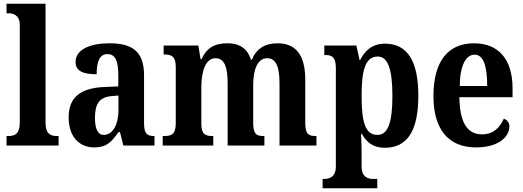

<svg xmlns="http://www.w3.org/2000/svg" viewBox="-20 -780 2804 1029"><path d="M15 0H294V-51H285C249 -51 224 -64 224 -123V-760H15V-709H25C48 -709 86 -701 86 -647V-123C86 -64 61 -51 25 -51H15Z M485 10C551 10 577 -18 615 -72H623L641 0H808V-51H805C765 -51 752 -67 752 -122V-377C752 -503 690 -548 567 -548C465 -548 385 -516 385 -448C385 -401 422 -382 498 -382C498 -449 513 -490 556 -490C601 -490 614 -448 614 -374V-317L543 -314C413 -309 348 -260 348 -152C348 -42 409 10 485 10ZM536 -57C504 -57 489 -90 489 -148C489 -222 511 -259 578 -265L615 -268V-191C615 -112 584 -57 536 -57Z M852 0H1123V-51H1120C1082 -51 1059 -59 1059 -116V-311C1059 -394 1080 -468 1135 -468C1184 -468 1200 -418 1200 -333V0H1397V-51H1394C1355 -51 1337 -60 1337 -122V-324C1337 -401 1357 -468 1412 -468C1461 -468 1478 -418 1478 -333V0H1676V-51H1673C1634 -51 1616 -60 1616 -122V-354C1616 -490 1561 -548 1468 -548C1399 -548 1354 -519 1330 -460H1325C1305 -523 1261 -548 1199 -548C1124 -548 1086 -519 1060 -463H1055L1043 -536H857V-488H860C898 -488 922 -479 922 -422V-120C922 -60 899 -51 860 -51H852Z M1709 229H2002V179H1978C1955 179 1918 171 1918 113V49C1918 8 1917 -30 1915 -63H1919C1944 -17 1981 12 2042 12C2160 12 2222 -74 2222 -267C2222 -460 2159 -546 2043 -546C1976 -546 1935 -509 1910 -458H1907L1890 -536H1718V-485H1724C1757 -485 1780 -476 1780 -415V112C1780 170 1743 179 1719 179H1709ZM2003 -57C1936 -57 1918 -128 1918 -268C1918 -399 1936 -477 2005 -477C2061 -477 2083 -402 2083 -267C2083 -128 2061 -57 2003 -57Z M2531 10C2659 10 2710 -52 2710 -102C2710 -124 2697 -138 2680 -144C2660 -97 2624 -60 2564 -60C2485 -60 2444 -121 2442 -259H2727V-307C2727 -465 2649 -548 2521 -548C2382 -548 2303 -453 2303 -265C2303 -91 2380 10 2531 10ZM2591 -319H2444C2445 -428 2476 -487 2524 -487C2572 -487 2591 -423 2591 -319Z"/></svg>

Font: Noto Serif Georgian Condensed Bold
Style: Regular
Weight: 700
Width: 3
Designer: Monotype Design Team, Akaki Razmadze
Foundry: Google LLC
Version: Version 2.003